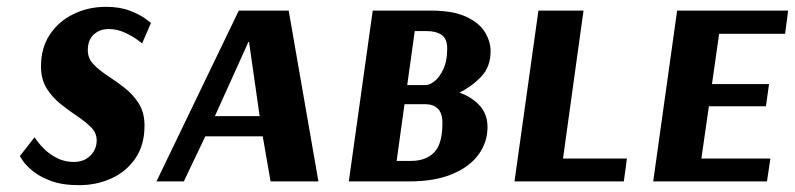

<svg xmlns="http://www.w3.org/2000/svg" viewBox="-20 -531 2327 562"><path d="M396 -404Q396 -404 382 -414.5Q368 -425 345.5 -435.5Q323 -446 298 -446Q272 -446 254.5 -430Q237 -414 237 -384Q237 -360 254 -342.5Q271 -325 295.5 -309Q320 -293 344.5 -274Q369 -255 386 -228.5Q403 -202 403 -163Q403 -106 376 -67Q349 -28 305.5 -8.5Q262 11 212 11Q161 11 127.5 -2Q94 -15 74.5 -31.5Q55 -48 46.5 -61Q38 -74 38 -74L81 -129Q81 -129 89 -118Q97 -107 111.5 -93Q126 -79 147.5 -68Q169 -57 196 -57Q226 -57 244.5 -75.5Q263 -94 263 -120Q263 -142 246.5 -158.5Q230 -175 206 -191Q182 -207 157.5 -226.5Q133 -246 116.5 -272.5Q100 -299 100 -337Q100 -391 126 -430Q152 -469 195.5 -490Q239 -511 290 -511Q331 -511 360.5 -499.5Q390 -488 406 -476Q422 -464 422 -464Z M825 -500 912 0H772L749 -132H581L518 0H438L679 -500ZM707 -408 609 -191H740L709 -408Z M1071 -500H1241Q1305 -500 1343.5 -482.5Q1382 -465 1399 -437.5Q1416 -410 1416 -381Q1416 -335 1388 -306Q1360 -277 1325 -260Q1361 -247 1384 -222Q1407 -197 1407 -159Q1407 -115 1381 -79Q1355 -43 1304 -21.5Q1253 0 1177 0H1001ZM1226 -282Q1237 -282 1251.5 -293Q1266 -304 1277.5 -328Q1289 -352 1289 -389Q1289 -418 1272.5 -429Q1256 -440 1230 -440H1194L1172 -282ZM1164 -226 1141 -60H1183Q1226 -60 1250.5 -84.5Q1275 -109 1275 -171Q1275 -200 1261.5 -213Q1248 -226 1225 -226Z M1806 0H1486L1556 -500H1688L1628 -67H1815Z M2225 0H1892L1962 -500H2287L2278 -432H2085L2064 -285H2231L2222 -220H2055L2033 -67H2235Z"/></svg>

Font: Arsenal SC
Style: Bold Italic
Weight: 700
Italic angle: -9.10001°
Designer: Andrij Shevchenko
Foundry: Stairsfor
Version: Version 2.001; ttfautohint (v1.8.4.7-5d5b)